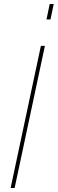

<svg xmlns="http://www.w3.org/2000/svg" viewBox="-20 -938 288 958"><path d="M184 -709H204L53 0H33ZM212 -841 228 -918H248L232 -841Z"/></svg>

Font: Raleway Thin Thin
Style: Italic
Weight: 250
Italic angle: -12°
Version: Version 4.026